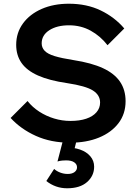

<svg xmlns="http://www.w3.org/2000/svg" viewBox="-20 -751 739 1032"><path d="M37 -117 128 -208Q154 -175 191 -151Q228 -127 271 -114Q314 -101 359 -101Q408 -101 443.5 -113Q479 -125 498.5 -147.5Q518 -170 518 -200Q518 -240 479.5 -264.5Q441 -289 342 -304Q245 -318 184.5 -345Q124 -372 95.5 -413Q67 -454 67 -510Q67 -575 103.5 -625Q140 -675 204 -703Q268 -731 350 -731Q446 -731 521 -695Q596 -659 648 -598L558 -508Q520 -557 467.5 -586Q415 -615 351 -615Q286 -615 245 -588.5Q204 -562 204 -518Q204 -495 220 -478Q236 -461 273.5 -449.5Q311 -438 375 -428Q472 -413 533.5 -384.5Q595 -356 625 -312Q655 -268 655 -207Q655 -139 617 -89Q579 -39 512 -11.5Q445 16 357 16Q254 16 173 -20.5Q92 -57 37 -117ZM229 222 271 157Q284 169 303.5 176.5Q323 184 344 184Q367 184 380.5 174Q394 164 394 148Q394 132 379 121.5Q364 111 335 111Q326 111 314 112Q302 113 289 117L322 -10H395L371 88L335 42Q376 41 410.5 53Q445 65 465.5 89Q486 113 486 145Q486 194 448 227.5Q410 261 341 261Q309 261 281 251Q253 241 229 222Z"/></svg>

Font: Wix Madefor Display
Style: Bold
Weight: 700
Designer: Dalton Maag Ltd
Foundry: Dalton Maag Ltd
Version: Version 3.100